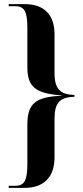

<svg xmlns="http://www.w3.org/2000/svg" viewBox="-20 -780 401 926"><path d="M22 126H100C193 126 243 72 243 -21V-208C243 -282 267 -312 339 -313V-322C271 -324 243 -350 243 -428V-615C243 -708 193 -760 101 -760H22V-750H55C98 -750 112 -723 112 -645V-456C112 -362 150 -329 276 -320V-318C151 -313 112 -280 112 -180V11C112 90 97 116 55 116H22Z"/></svg>

Font: Noto Serif Display ExtraCondensed
Style: Bold
Weight: 700
Width: 2
Designer: Monotype Design Team
Foundry: Monotype Imaging Inc.
Version: Version 2.009